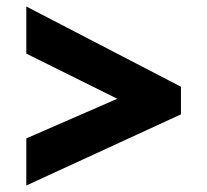

<svg xmlns="http://www.w3.org/2000/svg" viewBox="-20 -636 638 591"><path d="M61 -210V-65L537 -284V-369L61 -616V-471L341 -332Z"/></svg>

Font: Noto Sans Gurmukhi Black
Style: Regular
Weight: 900
Designer: Jelle Bosma - Monotype Design Team
Foundry: Monotype Imaging Inc.
Version: Version 2.004